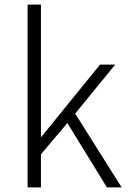

<svg xmlns="http://www.w3.org/2000/svg" viewBox="-20 -815 561 835"><path d="M100 0H158V-144L273 -280L445 0H509L307 -321L481 -534H415L160 -220H158V-795H100Z"/></svg>

Font: Noto Sans TC Light
Style: Regular
Weight: 300
Designer: Ryoko NISHIZUKA 西塚涼子 (kana, bopomofo & ideographs); Paul D. Hunt (Latin, Greek & Cyrillic); Sandoll Communications 산돌커뮤니
Foundry: Adobe
Version: Version 2.004;hotconv 1.0.118;makeotfexe 2.5.65603